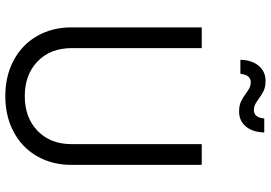

<svg xmlns="http://www.w3.org/2000/svg" viewBox="-172 -860 1043 740"><g transform="rotate(90 350.0 -489.5)"><path d="M85 -243V-745H165V-243Q165 -162 216 -112.5Q267 -63 350 -63Q433 -63 484 -112.5Q535 -162 535 -243V-745H615V-243Q615 -169 582 -111Q549 -53 488.5 -20.5Q428 12 350 12Q272 12 211.5 -20.5Q151 -53 118 -111Q85 -169 85 -243ZM339 -916Q337 -917 328.5 -923Q320 -929 312 -931.5Q304 -934 297 -934Q268 -934 264 -894H210Q211 -939 233.5 -965Q256 -991 291 -991Q314 -991 329 -984Q344 -977 361 -964Q363 -963 371.5 -957Q380 -951 388 -948.5Q396 -946 403 -946Q433 -946 436 -986H490Q489 -941 467 -915Q445 -889 410 -889Q387 -889 371.5 -896Q356 -903 339 -916Z"/></g></svg>

Font: Eudoxus Sans
Style: Regular
Weight: 400
Designer: Stijn de Vries
Foundry: tokotype
Version: Version 2.005